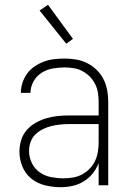

<svg xmlns="http://www.w3.org/2000/svg" viewBox="-20 -772 540 800"><path d="M233 8Q201 8 169 0.5Q137 -7 111.5 -27Q86 -47 73.5 -77.5Q61 -108 61 -140Q61 -164 68 -187.5Q75 -211 91 -229.5Q107 -248 128 -260Q149 -272 172.5 -279Q196 -286 220 -288.5Q244 -291 268 -291H391V-348Q391 -367 388 -386Q385 -405 376 -422.5Q367 -440 353.5 -453.5Q340 -467 323 -476Q306 -485 287 -488Q268 -491 249 -491Q224 -491 199 -486.5Q174 -482 153 -468.5Q132 -455 119.5 -432.5Q107 -410 107 -385H67Q67 -407 74 -428Q81 -449 93.5 -466Q106 -483 124.5 -495.5Q143 -508 163.5 -515.5Q184 -523 205.5 -525.5Q227 -528 249 -528Q273 -528 297 -524Q321 -520 343 -509Q365 -498 382.5 -481Q400 -464 411 -442.5Q422 -421 426.5 -396.5Q431 -372 431 -348V0H391V-92Q382 -69 366 -49Q350 -29 328.5 -16Q307 -3 282.5 2.5Q258 8 233 8ZM245 -29Q265 -29 285 -32.5Q305 -36 322.5 -45.5Q340 -55 354 -69.5Q368 -84 376.5 -102.5Q385 -121 388 -140.5Q391 -160 391 -180V-255H268Q249 -255 230 -253Q211 -251 193 -246.5Q175 -242 158 -233.5Q141 -225 127.5 -212Q114 -199 107.5 -180.5Q101 -162 101 -143Q101 -117 112.5 -93Q124 -69 145.5 -54Q167 -39 193 -34Q219 -29 245 -29ZM256 -590 145 -728 180 -752 284 -610Z"/></svg>

Font: Iosevka Extralight
Style: Regular
Weight: 200
Monospace: yes
Designer: Belleve Invis
Foundry: Belleve Invis
Version: Version 32.0.1; ttfautohint (v1.8.4)